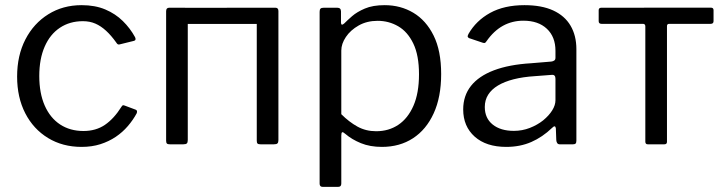

<svg xmlns="http://www.w3.org/2000/svg" viewBox="-20 -560 2804 745"><path d="M296.6 -540Q349 -540 388.5 -523.3Q428 -506.6 456.6 -478.4Q485.2 -450.3 504.1 -415.7Q509.7 -403.7 499.2 -401.3L444.1 -387.7Q436.6 -385.3 431.4 -394.5Q411.3 -422.7 391.4 -440.8Q371.6 -459 350 -468.4Q328.4 -477.8 301.6 -477.8Q250.7 -477.8 212.4 -452.3Q174.1 -426.8 153.3 -379Q132.4 -331.3 132.4 -265Q132.4 -198.4 153.5 -150.4Q174.7 -102.4 213.3 -77Q251.9 -51.7 303.9 -51.7Q352.1 -51.7 387.2 -75.6Q422.3 -99.6 451.4 -145.9Q454.1 -150.6 456.7 -151.4Q459.2 -152.2 464.2 -150.2L506.7 -134.3Q514.2 -131.3 510.6 -120.8Q496.5 -94.5 476 -70.7Q455.6 -46.9 429.1 -29Q402.5 -11.1 369.5 -0.5Q336.5 10 296.6 10Q223.1 10 166.4 -24.5Q109.7 -59 78 -120.5Q46.4 -182 46.4 -263Q46.4 -344.6 78.5 -406.9Q110.7 -469.3 167.4 -504.6Q224.1 -540 296.6 -540Z M708.6 -517.2V-16.7Q708.6 -7.2 705 -3.6Q701.3 0 690.9 0H639.7Q630.5 0 627.6 -3.1Q624.6 -6.2 624.6 -14.1V-516.4Q624.6 -530 636.4 -530H697.2Q708.6 -530 708.6 -517.2ZM1060.3 -517.2V-16.7Q1060.3 -7.2 1056.6 -3.6Q1053 0 1042.5 0H991.4Q982.2 0 979.2 -3.1Q976.3 -6.2 976.3 -14.1V-516.4Q976.3 -530 988 -530H1048.8Q1060.3 -530 1060.3 -517.2ZM667.8 -467.2Q656.9 -467.2 656.9 -477.6V-520.1Q656.9 -529.7 667.3 -529.7L1026.7 -530Q1037.1 -530 1037.1 -520.4V-477.6Q1037.1 -467.2 1025.9 -467.2Z M1288.7 -530Q1303.1 -530 1303.1 -515.4V-472.7Q1303.1 -465.2 1306.6 -464.5Q1310.2 -463.8 1315.9 -469.2Q1327.2 -480.7 1346.1 -497.2Q1365 -513.7 1395.7 -526.8Q1426.4 -540 1472.6 -540Q1534.4 -540 1583.8 -510.5Q1633.3 -481 1662.5 -422.1Q1691.8 -363.2 1691.8 -272.8Q1691.8 -183.4 1662.8 -120.2Q1633.9 -57 1582.4 -23.5Q1531 10 1462 10Q1415.6 10 1380.3 -4.5Q1344.9 -19 1320.2 -40.3Q1311.1 -48.4 1307.7 -46.8Q1304.3 -45.2 1304.3 -33.8V152.2Q1304.3 165 1292.8 165H1231.3Q1220.2 165 1220.2 152.4V-514.1Q1220.2 -522.8 1223.6 -526.4Q1226.9 -530 1236.4 -530H1288.7ZM1304.3 -116.9Q1334.7 -86.6 1367.1 -68.7Q1399.6 -50.8 1439.5 -50.8Q1488.4 -50.8 1525.6 -75.7Q1562.8 -100.6 1584.3 -149.7Q1605.8 -198.9 1605.8 -271.6Q1605.8 -345.5 1583.7 -391.1Q1561.7 -436.8 1525.2 -458Q1488.7 -479.2 1445.3 -479.2Q1403.8 -479.2 1371.9 -461.2Q1339.9 -443.1 1322.1 -416.5Q1304.3 -389.9 1304.3 -363.7V-116.9Z M2122.1 -63.7Q2085 -28 2041.5 -9Q1998 10 1944.5 10Q1866.6 10 1821.9 -29.8Q1777.3 -69.7 1777.3 -135.3Q1777.3 -188.5 1807.5 -226.7Q1837.8 -264.9 1896.6 -287.2Q1955.5 -309.5 2040.8 -314.6L2118.8 -321.1Q2125.7 -321.9 2130.5 -325.1Q2135.3 -328.3 2135.3 -335.9V-363Q2135.3 -417.1 2101.9 -448.4Q2068.6 -479.7 2011 -479.7Q1967.6 -479.7 1931.8 -460.1Q1896 -440.4 1867.8 -400.1Q1864.5 -395 1861.8 -393.6Q1859.1 -392.2 1853.1 -394.2L1799.7 -412.2Q1796.3 -414.2 1795 -417.2Q1793.6 -420.1 1797.7 -428.2Q1827.3 -479.9 1881.9 -510Q1936.5 -540 2015 -540Q2081.9 -540 2126.6 -519.4Q2171.4 -498.7 2193.9 -460.3Q2216.5 -421.8 2216.5 -369.2V-14.7Q2216.5 -6.2 2213.5 -3.1Q2210.4 0 2203 0H2152.2Q2145.7 0 2142.4 -4.3Q2139.1 -8.7 2138.5 -16.2L2136.8 -62.3Q2134.5 -76.5 2122.1 -63.7ZM2135.3 -254.4Q2135.3 -271 2121 -269.5L2055.4 -264.5Q2009.3 -261.6 1973.1 -252.4Q1937 -243.1 1912.2 -228.2Q1887.4 -213.3 1874.2 -192.5Q1861.1 -171.7 1861.1 -144.9Q1861.1 -101.4 1891.7 -76.8Q1922.3 -52.2 1973.9 -52.2Q2006.2 -52.2 2035.7 -63.6Q2065.1 -75.1 2087.6 -93Q2110.4 -111.8 2122.8 -131.9Q2135.3 -152 2135.3 -171V-254.4Z M2737.5 -467.5H2576.7Q2568 -467.5 2568 -458.8V-9.6Q2568 0 2557.6 0H2493.6Q2484 0 2484 -10.4V-457.5Q2484 -467.5 2474.8 -467.5H2314Q2303 -467.5 2303 -477.9V-520.4Q2303 -530 2313.4 -530L2738.3 -530.3Q2748.7 -530.3 2748.7 -520.7V-477.9Q2748.7 -467.5 2737.5 -467.5Z"/></svg>

Font: Libre Franklin Thin
Style: Regular
Weight: 100
Designer: Pablo Impallari, Rodrigo Fuenzalida, Nhung Nguyen
Foundry: Impallari Type
Version: Version 3.000